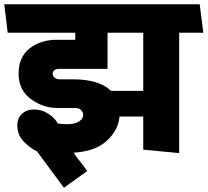

<svg xmlns="http://www.w3.org/2000/svg" viewBox="-31 -700 971 898"><path d="M639 -547H472V-378H246Q231 -378 223 -371.5Q215 -365 215 -355Q215 -346 224 -337.5Q233 -329 248 -329H313Q369 -329 414.5 -316Q460 -303 488 -275H639ZM639 0V-155H528Q523 -92 469 -42Q415 8 314 14L320 25Q337 47 351.5 65.5Q366 84 377 100Q350 119 322.5 139Q295 159 268 178L142 8Q110 -7 80 -38Q50 -69 50 -114Q50 -147 72 -167.5Q94 -188 128 -188Q163 -188 193.5 -169Q224 -150 240 -122Q251 -121 262 -120Q273 -119 284 -119Q318 -119 338 -131.5Q358 -144 358 -162Q358 -175 348.5 -185Q339 -195 320 -195H237Q169 -195 112.5 -237.5Q56 -280 56 -355Q56 -434 108 -474Q160 -514 235 -514H321V-547H5Q1 -581 -3 -613.5Q-7 -646 -11 -680H903L920 -547H807V16Z"/></svg>

Font: Palanquin Dark SemiBold
Style: Regular
Weight: 600
Designer: Pria Ravichandran
Version: Version 1.001